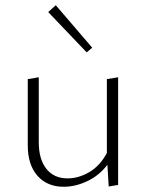

<svg xmlns="http://www.w3.org/2000/svg" viewBox="-20 -709 556 733"><path d="M332 -527 311 -509 164 -663 193 -689ZM388 -407 431 -414V-3L395 3L390 -80Q359 -39 313.5 -17.5Q268 4 223 4Q160 4 123 -38Q86 -80 86 -154V-407L128 -414V-166Q128 -101 157 -64.5Q186 -28 238 -28Q280 -28 321 -52Q362 -76 388 -125Z"/></svg>

Font: EauTest Light
Style: Regular
Weight: 300
Designer: Christian Thalmann (Catharsis Fonts)
Version: Version 0.001;PS 000.001;hotconv 1.0.88;makeotf.lib2.5.64775